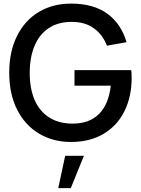

<svg xmlns="http://www.w3.org/2000/svg" viewBox="-20 -754 763 1040"><path d="M30 -360Q30 -474.5 72.2 -559.2Q114.5 -644 190.2 -689.2Q266 -734.5 364.5 -734.5Q487 -734.5 561.8 -679.5Q636.5 -624.5 665.5 -525.5L559.5 -506.5Q536.5 -566 488.5 -600.8Q440.5 -635.5 368.5 -635.5Q294 -635.5 243 -601Q192 -566.5 166.5 -504.2Q141 -442 141 -358.5Q141 -275 167.2 -213.5Q193.5 -152 245.8 -118.2Q298 -84.5 374 -84.5Q464.5 -84.5 516.8 -137.2Q569 -190 580 -290H383.5V-374H691Q693 -357.5 693 -331.5Q693 -230.5 654.2 -152Q615.5 -73.5 541.2 -29.2Q467 15 364.5 15Q267.5 15 191.8 -30Q116 -75 73 -159.8Q30 -244.5 30 -360ZM434.5 90H333L295.5 265H363.5Z"/></svg>

Font: Hauora SemiBold
Style: Regular
Weight: 600
Designer: Wayne Shih
Foundry: WCYS
Version: Version 1.001